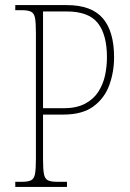

<svg xmlns="http://www.w3.org/2000/svg" viewBox="-20 -734 512 754"><path d="M40 0V-20H65Q90 -20 102 -26Q114 -32 117.5 -51Q121 -70 121 -109V-606Q121 -645 117.5 -663.5Q114 -682 102 -688Q90 -694 65 -694H40V-714H242Q339 -714 383.5 -662.5Q428 -611 428 -509Q428 -452 409.5 -400.5Q391 -349 347.5 -316.5Q304 -284 228 -284H149V-108Q149 -70 152.5 -51Q156 -32 168 -26Q180 -20 205 -20H243V0ZM230 -309Q280 -309 313.5 -326.5Q347 -344 366 -373.5Q385 -403 392.5 -438Q400 -473 400 -509Q400 -598 364 -643.5Q328 -689 242 -689H149V-309Z"/></svg>

Font: Noto Serif Condensed Thin
Style: Regular
Weight: 100
Width: 3
Designer: Monotype Design Team
Foundry: Monotype Imaging Inc.
Version: Version 2.013; ttfautohint (v1.8.4.7-5d5b)